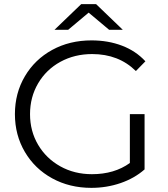

<svg xmlns="http://www.w3.org/2000/svg" viewBox="-20 -901 813 927"><path d="M607 -350H678V-83Q629 -40 562 -17Q495 6 421 6Q316 6 232 -40Q148 -86 100 -167.5Q52 -249 52 -350Q52 -451 100 -532.5Q148 -614 232 -660Q316 -706 422 -706Q502 -706 569 -680.5Q636 -655 682 -605L636 -558Q553 -640 425 -640Q340 -640 271.5 -602.5Q203 -565 164 -498.5Q125 -432 125 -350Q125 -268 164 -202Q203 -136 271 -98Q339 -60 424 -60Q532 -60 607 -114ZM507 -757 408 -840 309 -757H243L372 -881H444L573 -757Z"/></svg>

Font: Idrija
Style: Regular
Weight: 400
Designer: Julieta Ulanovsky
Foundry: Julieta Ulanovsky
Version: Version 7.200